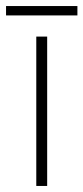

<svg xmlns="http://www.w3.org/2000/svg" viewBox="-40 -615 276 635"><path d="M116 0H80V-494H116ZM216 -595V-564H-20V-595Z"/></svg>

Font: Blinker ExtraLight
Style: Regular
Weight: 200
Designer: Juergen Huber
Foundry: supertype
Version: Version 1.017;hotconv 1.0.117;makeotfexe 2.5.65602